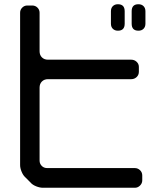

<svg xmlns="http://www.w3.org/2000/svg" viewBox="-20 -783 768 907"><path d="M634 -638Q649 -638 658 -647Q667 -656 667 -671V-730Q667 -745 658 -754Q649 -763 634 -763Q602 -763 602 -730V-671Q602 -638 634 -638ZM537 -638Q569 -638 569 -671V-730Q569 -763 537 -763Q522 -763 513 -754Q504 -745 504 -730V-671Q504 -656 513 -647Q522 -638 537 -638ZM124 79Q133 90 150.5 97Q168 104 183 104H617Q631 104 641.5 93.5Q652 83 652 69V46Q652 31 641.5 21Q631 11 617 11H203Q187 11 177 0.5Q167 -10 167 -24V-369Q167 -387 178 -398Q189 -409 207 -409H600Q615 -409 625.5 -419Q636 -429 636 -444V-467Q636 -481 625.5 -491Q615 -501 600 -501H207Q189 -501 178 -512Q167 -523 167 -541V-723Q167 -737 157 -747Q147 -757 132 -757H109Q95 -757 85 -747Q75 -737 75 -723V-3Q75 11 82 28Q89 45 99 54Z"/></svg>

Font: WDXL Lubrifont JP N
Style: Regular
Weight: 400
Designer: [WDXL Lubrifont] Copyright 2020-2022 (c) NightFurySL2001, Skr-ZERO; [ZCOOL QingKe HuangYou] Copyright 2018-2022 (c) The 
Version: Version 2.001;hotconv 1.1.1;makeotfexe 2.6.0